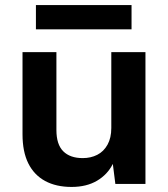

<svg xmlns="http://www.w3.org/2000/svg" viewBox="-20 -727 663 759"><path d="M263 12Q202 12 158.5 -11.5Q115 -35 92 -81Q69 -127 69 -196V-521H203V-213Q203 -156 230 -129Q257 -102 307 -102Q339 -102 364.5 -115Q390 -128 405 -155Q420 -182 420 -221V-521H555V0H436L426 -79Q405 -37 363.5 -12.5Q322 12 263 12ZM122 -611V-707H500V-611Z"/></svg>

Font: DM Sans 10pt
Style: Bold
Weight: 700
Version: Version 4.004;gftools[0.9.30]